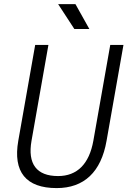

<svg xmlns="http://www.w3.org/2000/svg" viewBox="-20 -914 626 943"><path d="M258.3 9.8C392.6 9.8 476.6 -68.8 503.4 -222.7L586.4 -693.4H521.5L438.5 -222.7C418 -108.4 358.9 -49.3 265.1 -49.3C159.7 -49.3 114.7 -108.9 134.8 -222.7L217.8 -693.4H152.8L69.8 -222.7C43 -69.8 107.4 9.8 258.3 9.8ZM345.2 -771.5H418.9L350.6 -893.6H265.6Z"/></svg>

Font: Cascadia Mono NF Light
Style: Italic
Weight: 300
Italic angle: -10°
Monospace: yes
Designer: Aaron Bell
Foundry: Saja Typeworks
Version: Version 2404.023